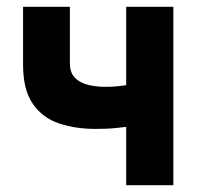

<svg xmlns="http://www.w3.org/2000/svg" viewBox="-20 -546 600 566"><path d="M352 0V-172Q336 -170 320.5 -168.5Q305 -167 290.5 -166.5Q276 -166 261 -166Q203 -166 154.5 -182Q106 -198 77 -239.5Q48 -281 48 -355V-526H186V-360Q186 -331 201.5 -316Q217 -301 241 -295.5Q265 -290 290 -290Q308 -290 324 -291.5Q340 -293 352 -295V-526H491V0Z"/></svg>

Font: Ubuntu Sans Mono
Style: Regular
Weight: 400
Monospace: yes
Designer: Dalton Maag Ltd
Foundry: Dalton Maag Ltd
Version: Version 1.006